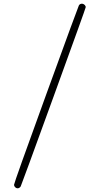

<svg xmlns="http://www.w3.org/2000/svg" viewBox="-20 -770 540 1040"><path d="M75 250Q68 250 62 244Q56 238 56 231Q56 221 230 -257.5Q404 -736 407 -740Q412 -750 425 -750Q433 -749 439 -743Q445 -737 444 -730Q444 -725 270.5 -247.5Q97 230 92 240Q85 250 75 250Z"/></svg>

Font: MathJax_SansSerif
Style: Regular
Weight: 400
Version: Version 1.1